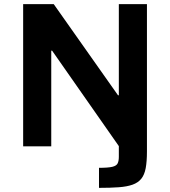

<svg xmlns="http://www.w3.org/2000/svg" viewBox="-20 -708 823 929"><path d="M459 201V104Q504 104 524 99Q544 94 549.5 82Q555 70 555 51V-1L232 -463H228V0H92V-688H240L551 -247H555V-688H691V25Q691 73 685 105.5Q679 138 663.5 157Q648 176 621.5 185.5Q595 195 555 198Q515 201 459 201Z"/></svg>

Font: Saira SemiExpanded SemiBold
Style: Regular
Weight: 600
Width: 6
Designer: Hector Gatti with collaboration of the Omnibus-Type team
Foundry: Omnibus-Type
Version: Version 1.101